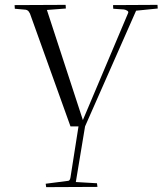

<svg xmlns="http://www.w3.org/2000/svg" viewBox="-20 -520 693 790"><path d="M170 250 168 236 261 224Q268 223 270 210L303 0H270L103 -465L102 -466Q97 -478 86 -480L41 -484Q40 -490 40 -499L250 -500Q250 -499 251 -485L173 -479L321 -26L507 -466Q510 -472 503.5 -476Q497 -480 490 -481L446 -484Q445 -490 445 -499L628 -500Q628 -499 629 -485L540 -476L330 0L292 229L379 234Q381 248 381 249Z"/></svg>

Font: Antic Didone
Style: Regular
Weight: 400
Designer: Santiago Orozco
Foundry: Santiago Orozco
Version: Version 2.001